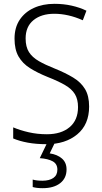

<svg xmlns="http://www.w3.org/2000/svg" viewBox="-20 -744 533 1004"><path d="M446 -187Q446 -93 384 -41.5Q322 10 223 10Q169 10 125.5 2Q82 -6 49 -20V-78Q84 -63 129.5 -52.5Q175 -42 225 -42Q300 -42 344 -79Q388 -116 388 -184Q388 -225 371.5 -252Q355 -279 319.5 -299.5Q284 -320 228 -342Q176 -363 137 -387.5Q98 -412 77 -448.5Q56 -485 56 -542Q56 -600 83 -640.5Q110 -681 157 -702.5Q204 -724 265 -724Q312 -724 354.5 -714.5Q397 -705 432 -688L413 -638Q375 -655 337.5 -663.5Q300 -672 264 -672Q196 -672 155 -638.5Q114 -605 114 -543Q114 -499 131.5 -471.5Q149 -444 183 -424.5Q217 -405 265 -386Q322 -363 362.5 -338.5Q403 -314 424.5 -278.5Q446 -243 446 -187ZM328 142Q328 188 294.5 214Q261 240 203 240Q171 240 151 234V195Q171 201 202 201Q238 201 259 186.5Q280 172 280 143Q280 113 255.5 99.5Q231 86 188 83L228 0H268L240 58Q280 64 304 85Q328 106 328 142Z"/></svg>

Font: Noto Sans Georgian SemiCondensed Light
Style: Regular
Weight: 300
Width: 4
Designer: Monotype Design Team, Akaki Razmadze
Foundry: Google LLC
Version: Version 2.005; ttfautohint (v1.8.4.7-5d5b)